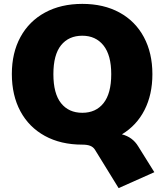

<svg xmlns="http://www.w3.org/2000/svg" viewBox="-20 -735 846 989"><path d="M775 152 591 234 469 36Q460 22 444.5 16Q429 10 404 10Q293 10 211 -35Q129 -80 85 -162Q41 -244 41 -354Q41 -463 85.5 -544.5Q130 -626 212 -670.5Q294 -715 404 -715Q514 -715 595.5 -670.5Q677 -626 721 -544Q765 -462 765 -353Q765 -248 724.5 -168.5Q684 -89 608 -43Q663 -29 692 19ZM553 -353Q553 -451 513 -501Q473 -551 404 -551Q334 -551 294.5 -502Q255 -453 255 -353Q255 -253 294.5 -203.5Q334 -154 404 -154Q474 -154 513.5 -204Q553 -254 553 -353Z"/></svg>

Font: Nunito Sans Heavy
Style: Regular
Weight: 400
Designer: Vernon Adams
Foundry: Vernon Adams
Version: Version 2.500